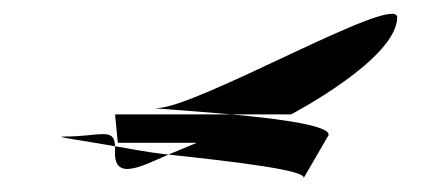

<svg xmlns="http://www.w3.org/2000/svg" viewBox="-20 -665 621 277"><path d="M72 -468C56 -468 95 -463 146 -454C145 -482 125 -468 72 -468ZM146 -449V-454C166 -451 186 -446 223 -442C182 -424 143 -403 146 -449ZM146 -500 150 -459H264C264 -459 245 -451 223 -442C326 -431 423 -419 418 -408L454 -470C457 -483 391 -493 313 -500ZM206 -509C264 -509 553 -676 553 -640C553 -580 400 -500 400 -500H313C247 -506 192 -509 206 -509Z"/></svg>

Font: bitstorm
Style: ultext
Weight: 400
Version: Version 0.2